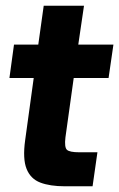

<svg xmlns="http://www.w3.org/2000/svg" viewBox="-20 -652 417 672"><path d="M207 0Q155 0 121 -13Q87 -26 73 -61Q59 -96 68 -161L98 -379H13L29 -496H114L133 -632H274L254 -496H377L360 -379H238L209 -171Q205 -137 214 -128Q223 -119 258 -119H321L304 0Z"/></svg>

Font: Host Grotesk ExtraBold
Style: Italic
Weight: 800
Italic angle: -8°
Designer: Doğukan Karapınar
Foundry: Element Type
Version: Version 1.003; ttfautohint (v1.8.4.7-5d5b)